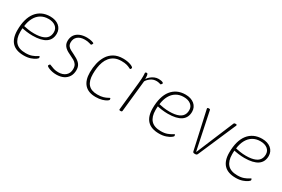

<svg xmlns="http://www.w3.org/2000/svg" viewBox="60 -1350 3196 2179"><g transform="rotate(30 1658.0 -260.5)"><path d="M276 6Q173 6 122 -47.5Q71 -101 71 -207Q71 -284 87.5 -344Q104 -404 136 -445Q168 -486 214 -507.5Q260 -529 319 -529Q355 -529 384.5 -519.5Q414 -510 435 -492.5Q456 -475 467.5 -450.5Q479 -426 479 -396Q479 -357 464.5 -327.5Q450 -298 421.5 -278.5Q393 -259 350 -249Q307 -239 250 -239Q212 -239 170 -244.5Q128 -250 96 -259L112 -264Q110 -250 109.5 -235Q109 -220 109 -206Q109 -119 150.5 -73.5Q192 -28 279 -28Q329 -28 362 -40.5Q395 -53 413.5 -65Q432 -77 436 -77Q439 -77 440.5 -73.5Q442 -70 442.5 -65.5Q443 -61 443 -57Q443 -51 422 -35.5Q401 -20 363.5 -7Q326 6 276 6ZM253 -269Q291 -269 321 -274Q351 -279 374 -289Q397 -299 412 -314Q427 -329 434.5 -349.5Q442 -370 442 -395Q442 -441 407.5 -468Q373 -495 315 -495Q259 -495 217 -470Q175 -445 149 -398Q123 -351 115 -286Q135 -281 174 -275Q213 -269 253 -269Z M705 9Q676 9 652 4Q628 -1 610 -8Q592 -15 582.5 -22Q573 -29 573 -33Q574 -37 576.5 -42Q579 -47 583 -51.5Q587 -56 589 -56Q594 -56 609.5 -48.5Q625 -41 651 -33Q677 -25 711 -25Q771 -25 806 -56.5Q841 -88 841 -141Q841 -177 826.5 -198.5Q812 -220 788 -234Q764 -248 735 -261Q715 -270 695.5 -281Q676 -292 660 -306.5Q644 -321 634.5 -340.5Q625 -360 625 -386Q625 -432 646 -464Q667 -496 706.5 -513Q746 -530 799 -530Q817 -530 833.5 -527.5Q850 -525 864 -521.5Q878 -518 885.5 -514Q893 -510 893 -506Q893 -503 889.5 -497Q886 -491 882.5 -486.5Q879 -482 876 -482Q872 -482 848 -489.5Q824 -497 790 -497Q732 -497 698 -468.5Q664 -440 664 -390Q664 -361 678 -343Q692 -325 714.5 -313.5Q737 -302 761 -290Q786 -278 807.5 -265Q829 -252 845 -236.5Q861 -221 870 -200Q879 -179 879 -150Q879 -100 857.5 -64.5Q836 -29 797 -10Q758 9 705 9Z M1218 6Q1121 6 1072 -48Q1023 -102 1023 -206Q1023 -266 1036 -323.5Q1049 -381 1078 -427.5Q1107 -474 1155.5 -501.5Q1204 -529 1274 -529Q1301 -529 1326 -525Q1351 -521 1370.5 -514Q1390 -507 1401 -499.5Q1412 -492 1412 -486Q1412 -484 1411 -480.5Q1410 -477 1408 -473.5Q1406 -470 1403.5 -467.5Q1401 -465 1399 -465Q1394 -465 1380.5 -472.5Q1367 -480 1341 -487.5Q1315 -495 1271 -495Q1220 -495 1184 -478Q1148 -461 1124 -432Q1100 -403 1086.5 -366Q1073 -329 1067.5 -288Q1062 -247 1062 -206Q1062 -118 1100.5 -73Q1139 -28 1221 -28Q1268 -28 1298.5 -37.5Q1329 -47 1346 -57Q1363 -67 1368 -67Q1371 -67 1372.5 -63.5Q1374 -60 1374.5 -55.5Q1375 -51 1375 -47Q1375 -41 1355.5 -28Q1336 -15 1300.5 -4.5Q1265 6 1218 6Z M1540 2Q1532 2 1528 -1Q1524 -4 1525 -10L1563 -373Q1567 -409 1568 -432.5Q1569 -456 1569 -471Q1569 -490 1568 -498.5Q1567 -507 1567 -511Q1567 -514 1569 -516Q1571 -518 1574 -519.5Q1577 -521 1580.5 -521.5Q1584 -522 1587 -522Q1592 -522 1596 -517.5Q1600 -513 1602.5 -498Q1605 -483 1605 -452Q1619 -474 1640 -491.5Q1661 -509 1686 -519.5Q1711 -530 1738 -530Q1756 -530 1770.5 -527Q1785 -524 1794 -519Q1803 -514 1802 -509Q1802 -506 1800 -502.5Q1798 -499 1795 -495.5Q1792 -492 1789.5 -489.5Q1787 -487 1785 -487Q1781 -487 1765.5 -492Q1750 -497 1729 -497Q1686 -497 1653.5 -473Q1621 -449 1607 -423L1563 -10Q1562 -4 1557.5 -1Q1553 2 1544 2Z M2049 6Q1946 6 1895 -47.5Q1844 -101 1844 -207Q1844 -284 1860.5 -344Q1877 -404 1909 -445Q1941 -486 1987 -507.5Q2033 -529 2092 -529Q2128 -529 2157.5 -519.5Q2187 -510 2208 -492.5Q2229 -475 2240.5 -450.5Q2252 -426 2252 -396Q2252 -357 2237.5 -327.5Q2223 -298 2194.5 -278.5Q2166 -259 2123 -249Q2080 -239 2023 -239Q1985 -239 1943 -244.5Q1901 -250 1869 -259L1885 -264Q1883 -250 1882.5 -235Q1882 -220 1882 -206Q1882 -119 1923.5 -73.5Q1965 -28 2052 -28Q2102 -28 2135 -40.5Q2168 -53 2186.5 -65Q2205 -77 2209 -77Q2212 -77 2213.5 -73.5Q2215 -70 2215.5 -65.5Q2216 -61 2216 -57Q2216 -51 2195 -35.5Q2174 -20 2136.5 -7Q2099 6 2049 6ZM2026 -269Q2064 -269 2094 -274Q2124 -279 2147 -289Q2170 -299 2185 -314Q2200 -329 2207.5 -349.5Q2215 -370 2215 -395Q2215 -441 2180.5 -468Q2146 -495 2088 -495Q2032 -495 1990 -470Q1948 -445 1922 -398Q1896 -351 1888 -286Q1908 -281 1947 -275Q1986 -269 2026 -269Z M2512 2Q2502 2 2496.5 -2Q2491 -6 2489 -14L2382 -497Q2381 -500 2380 -505.5Q2379 -511 2379 -514Q2379 -521 2384 -523Q2389 -525 2395 -525H2402Q2409 -525 2412.5 -522.5Q2416 -520 2417 -513L2518 -28H2522L2725 -513Q2728 -520 2732.5 -522.5Q2737 -525 2744 -525H2751Q2757 -525 2761 -523.5Q2765 -522 2765 -516Q2765 -512 2762.5 -506Q2760 -500 2758 -497L2549 -14Q2545 -6 2539 -2Q2533 2 2522 2Z M3053 6Q2950 6 2899 -47.5Q2848 -101 2848 -207Q2848 -284 2864.5 -344Q2881 -404 2913 -445Q2945 -486 2991 -507.5Q3037 -529 3096 -529Q3132 -529 3161.5 -519.5Q3191 -510 3212 -492.5Q3233 -475 3244.5 -450.5Q3256 -426 3256 -396Q3256 -357 3241.5 -327.5Q3227 -298 3198.5 -278.5Q3170 -259 3127 -249Q3084 -239 3027 -239Q2989 -239 2947 -244.5Q2905 -250 2873 -259L2889 -264Q2887 -250 2886.5 -235Q2886 -220 2886 -206Q2886 -119 2927.5 -73.5Q2969 -28 3056 -28Q3106 -28 3139 -40.5Q3172 -53 3190.5 -65Q3209 -77 3213 -77Q3216 -77 3217.5 -73.5Q3219 -70 3219.5 -65.5Q3220 -61 3220 -57Q3220 -51 3199 -35.5Q3178 -20 3140.5 -7Q3103 6 3053 6ZM3030 -269Q3068 -269 3098 -274Q3128 -279 3151 -289Q3174 -299 3189 -314Q3204 -329 3211.5 -349.5Q3219 -370 3219 -395Q3219 -441 3184.5 -468Q3150 -495 3092 -495Q3036 -495 2994 -470Q2952 -445 2926 -398Q2900 -351 2892 -286Q2912 -281 2951 -275Q2990 -269 3030 -269Z"/></g></svg>

Font: Asap Thin
Style: Italic
Weight: 250
Italic angle: -6°
Designer: Pablo Cosgaya
Foundry: Omnibus-Type
Version: Version 3.001